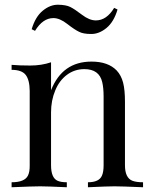

<svg xmlns="http://www.w3.org/2000/svg" viewBox="-20 -788 637 808"><path d="M365.2 -528.8Q435.1 -528.8 471.2 -491.2Q490.2 -470.7 498 -440.4Q505.9 -410.2 505.9 -359.9V-92.8Q505.9 -39.6 537.1 -27.3Q553.7 -21 582 -21V0Q490.2 -3.9 461.9 -3.9Q433.6 -3.9 350.1 0V-21Q397.5 -21 409.2 -49.3Q416 -64.9 416 -92.8V-381.8Q416 -418 410.2 -442.4Q397.5 -497.1 335 -497.1Q293.9 -497.1 261.7 -473.1Q229.5 -449.2 212.4 -407.2Q194.8 -365.2 194.8 -314.9V-92.8Q194.8 -39.6 222.2 -27.3Q236.3 -21 261.2 -21V0Q177.2 -3.9 148.9 -3.9Q120.6 -3.9 28.8 0V-21Q84 -21 97.7 -49.3Q105.5 -64.9 105 -92.8V-405.8Q104.5 -452.1 87.9 -473.1Q71.3 -494.1 28.8 -494.1V-515.1Q60.5 -512.2 107.4 -512.2Q154.3 -512.2 194.8 -525.9V-408.2Q242.2 -528.8 365.2 -528.8ZM275.4 -758.8Q293.5 -750 324.7 -726.1Q356 -702.1 383.3 -702.1Q428.7 -702.1 460.4 -754.9L474.6 -748Q459 -695.3 427.7 -669.9Q396.5 -644.5 363.3 -645Q330.1 -645 312.5 -654.3Q293.9 -663.1 262.7 -687.5Q231.4 -711.9 204.6 -711.9Q160.2 -711.9 127.4 -658.2L113.3 -665Q128.9 -717.8 160.2 -743.2Q191.4 -768.6 224.6 -768.1Q257.8 -767.6 275.4 -758.8Z"/></svg>

Font: PlayfairDisplay-Regular
Style: Regular
Weight: 400
Designer: Claus Eggers Sørensen
Foundry: Claus Eggers Sørensen
Version: Version 1.002;PS 001.002;hotconv 1.0.70;makeotf.lib2.5.58329